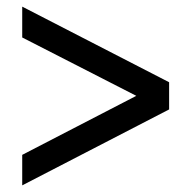

<svg xmlns="http://www.w3.org/2000/svg" viewBox="-20 -645 585 579"><path d="M47 -86V-178L391 -356L47 -532V-625L490 -397V-315Z"/></svg>

Font: LXGW 975 Gothic SC
Style: Regular
Weight: 400
Version: Version 2.01;February 25, 2021